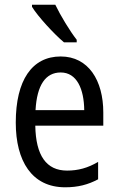

<svg xmlns="http://www.w3.org/2000/svg" viewBox="-20 -786 502 816"><path d="M215 -766H116V-757C141 -716 210 -641 252 -606H306V-617C277 -654 237 -720 215 -766ZM238 -546C116 -546 47 -445 47 -265C47 -102 115 10 257 10C311 10 354 -1 397 -24V-98C353 -72 312 -61 265 -61C177 -61 132 -125 130 -252H419V-308C419 -444 356 -546 238 -546ZM238 -478C307 -478 337 -407 338 -318H131C137 -425 174 -478 238 -478Z"/></svg>

Font: Noto Sans Malayalam Condensed
Style: Regular
Weight: 400
Width: 3
Designer: Jelle Bosma - Monotype Design Team
Foundry: Monotype Imaging Inc.
Version: Version 2.104